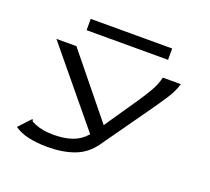

<svg xmlns="http://www.w3.org/2000/svg" viewBox="-136 -817 1271 1163"><g transform="rotate(20 500.0 -235.5)"><path d="M277 174Q211 174 155.5 162Q100 150 63 123L127 54L135 46L139 51Q139 59 146 62Q153 65 168 72Q215 92 286 92Q356 92 407 74Q458 56 495 13L105 -460H234L553 -67L695 -275Q726 -320 753.5 -367Q781 -414 791 -460H907Q894 -413 863 -365Q832 -317 799 -270L571 52Q523 119 449 146.5Q375 174 277 174ZM259 -572V-645H784V-572Z"/></g></svg>

Font: Inconsolata UltraExpanded Medium
Style: Regular
Weight: 500
Width: 9
Monospace: yes
Designer: Raph Levien, Cyreal, Brenton Simpson
Foundry: Raph Levien, Cyreal, Google
Version: Version 3.001; ttfautohint (v1.8.2.53-6de2)